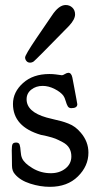

<svg xmlns="http://www.w3.org/2000/svg" viewBox="-20 -719 378 758"><path d="M239.3 -699.2Q254.9 -699.2 265.6 -689Q276.4 -678.7 276.4 -662.1Q276.4 -642.6 252.9 -617.2Q122.1 -483.4 113.3 -476.6Q106.4 -471.7 98.6 -471.7Q89.8 -471.7 84.5 -478Q79.1 -484.4 79.1 -492.2Q79.1 -502 124 -568.4Q158.2 -618.2 184.6 -657.2Q211.9 -699.2 239.3 -699.2ZM31.2 -308.6Q31.2 -355.5 70.8 -391.1Q110.4 -426.8 174.8 -426.8Q188.5 -426.8 199.7 -425.3Q210.9 -423.8 217.3 -422.9Q223.6 -421.9 224.6 -421.9Q228.5 -421.9 236.3 -426.8Q244.1 -431.6 250 -431.6Q261.7 -431.6 265.6 -413.1Q268.6 -398.4 273.4 -372.1Q278.3 -345.7 281.7 -327.6Q285.2 -309.6 285.2 -307.6Q285.2 -292 261.7 -292Q252 -292 247.6 -299.3Q243.2 -306.6 239.3 -320.3Q235.4 -334 230.5 -340.8Q219.7 -355.5 195.8 -367.7Q171.9 -379.9 148.4 -379.9Q122.1 -379.9 103.5 -365.2Q85 -350.6 85 -327.1Q85 -277.3 164.1 -254.9Q173.8 -252 193.4 -247.6Q212.9 -243.2 223.6 -240.2Q234.4 -237.3 249.5 -231.4Q264.6 -225.6 276.4 -216.8Q288.1 -208 298.8 -195.3Q329.1 -160.2 329.1 -116.2Q329.1 -63.5 287.6 -22.5Q246.1 18.6 176.8 18.6Q138.7 18.6 99.1 5.9Q59.6 -6.8 39.1 -31.2Q27.3 -43.9 27.3 -65.4Q27.3 -81.1 26.9 -100.6Q26.4 -120.1 26.4 -125Q26.4 -144.5 29.8 -150.4Q33.2 -156.2 43.9 -156.2Q54.7 -156.2 57.6 -147.5Q60.5 -138.7 61.5 -121.6Q62.5 -104.5 67.4 -93.8Q76.2 -74.2 108.9 -54.7Q141.6 -35.2 180.7 -35.2Q214.8 -35.2 238.3 -53.7Q261.7 -72.3 261.7 -101.6Q261.7 -120.1 253.4 -134.3Q245.1 -148.4 227.5 -157.7Q210 -167 199.2 -171.4Q188.5 -175.8 165 -181.6L141.6 -186.5Q31.2 -218.8 31.2 -308.6Z"/></svg>

Font: Goudy Bookletter 1911
Style: Regular
Weight: 400
Version: Version 2010.07.03